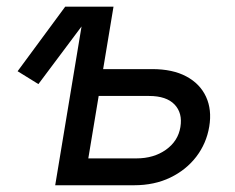

<svg xmlns="http://www.w3.org/2000/svg" viewBox="-20 -549 697 569"><path d="M93.8 -299.8 32.2 -337.9 173.3 -529.3H265.6ZM273.9 -344.2H431.2Q491.7 -344.2 532.2 -322.5Q572.8 -300.8 590.6 -262.2Q608.4 -223.6 600.1 -173.8Q591.8 -124 561.8 -84.7Q531.7 -45.4 484.6 -22.7Q437.5 0 377.4 0H143.6L231.4 -529.3H316.4L241.7 -79.6H384.3Q435.5 -79.6 471.7 -105.2Q507.8 -130.9 514.6 -172.4Q521.5 -213.9 497.3 -239.3Q473.1 -264.6 421.9 -264.6H260.3Z"/></svg>

Font: Inter 24pt
Style: Italic
Weight: 400
Italic angle: -9.3988°
Designer: Rasmus Andersson
Foundry: rsms
Version: Version 4.001;git-66647c0bb